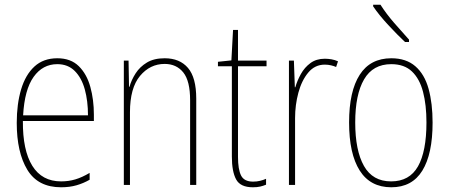

<svg xmlns="http://www.w3.org/2000/svg" viewBox="-20 -877 1905 814"><path d="M223 -630Q280 -630 314 -596.5Q348 -563 363 -508.5Q378 -454 378 -391V-364H77Q76 -240 117 -174Q158 -108 239 -108Q271 -108 299.5 -116.5Q328 -125 360 -144V-115Q334 -100 304.5 -91.5Q275 -83 239 -83Q141 -83 96 -157Q51 -231 51 -356Q51 -436 69.5 -498Q88 -560 126 -595Q164 -630 223 -630ZM223 -605Q161 -605 122.5 -551Q84 -497 78 -388H353Q353 -449 339.5 -498Q326 -547 297 -576Q268 -605 223 -605Z M678 -630Q742 -630 777 -589Q812 -548 812 -459V-93H786V-452Q786 -534 757 -570Q728 -606 678 -606Q616 -606 573.5 -555Q531 -504 531 -401V-93H505V-620H525L527 -509H529Q537 -538 555 -566Q573 -594 603 -612Q633 -630 678 -630Z M1053 -107Q1069 -107 1083 -110.5Q1097 -114 1108 -119V-94Q1096 -89 1083 -86Q1070 -83 1052 -83Q999 -83 981 -116.5Q963 -150 963 -213V-596H904V-615L961 -621L968 -750H989V-620H1110V-596H989V-212Q989 -159 1002 -133Q1015 -107 1053 -107Z M1357 -628Q1371 -628 1385.5 -625.5Q1400 -623 1413 -617L1405 -593Q1396 -597 1383.5 -600Q1371 -603 1357 -603Q1315 -603 1287 -569.5Q1259 -536 1245 -484Q1231 -432 1231 -376V-93H1205V-620H1226L1230 -507H1232Q1240 -535 1255.5 -563Q1271 -591 1296 -609.5Q1321 -628 1357 -628Z M1814 -357Q1814 -224 1770.5 -153.5Q1727 -83 1639 -83Q1550 -83 1505 -154Q1460 -225 1460 -358Q1460 -490 1505 -560Q1550 -630 1639 -630Q1702 -630 1741 -596Q1780 -562 1797 -500.5Q1814 -439 1814 -357ZM1486 -358Q1486 -239 1523 -173.5Q1560 -108 1638 -108Q1716 -108 1752 -171.5Q1788 -235 1788 -358Q1788 -432 1773.5 -487.5Q1759 -543 1726.5 -574Q1694 -605 1639 -605Q1561 -605 1523.5 -540.5Q1486 -476 1486 -358ZM1593 -857Q1618 -818 1651 -780Q1684 -742 1714 -709V-699H1697Q1665 -729 1626 -771Q1587 -813 1562 -850V-857Z"/></svg>

Font: Noto Sans Kannada UI Condensed Thin
Style: Regular
Weight: 100
Width: 3
Designer: Jelle Bosma - Monotype Design Team
Foundry: Monotype Imaging Inc.
Version: Version 2.005; ttfautohint (v1.8.4.7-5d5b)